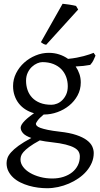

<svg xmlns="http://www.w3.org/2000/svg" viewBox="-20 -747 528 1011"><path d="M336.9 -293Q336.9 -318.8 328.4 -342Q319.8 -365.2 303 -382.6Q286.1 -399.9 261 -409.9Q235.8 -419.9 203.1 -419.9Q190.9 -419.9 176 -413.6Q161.1 -407.2 147.9 -395Q134.8 -382.8 126 -364.3Q117.2 -345.7 117.2 -321.8Q117.2 -295.9 125.2 -272.7Q133.3 -249.5 149.7 -232.4Q166 -215.3 191.2 -205.3Q216.3 -195.3 251 -195.3Q265.1 -195.3 280.5 -201.4Q295.9 -207.5 308.3 -220Q320.8 -232.4 328.9 -250.5Q336.9 -268.6 336.9 -293ZM252.9 2Q234.4 0 218.8 -2.4Q203.1 -4.9 189.5 -7.8Q154.3 11.2 134 26.4Q113.8 41.5 103.5 53.5Q93.3 65.4 90.6 75.2Q87.9 85 87.9 92.8Q87.9 113.3 101.6 131.6Q115.2 149.9 138.2 163.3Q161.1 176.8 191.4 184.8Q221.7 192.9 254.9 192.9Q287.6 192.9 314.5 184.1Q341.3 175.3 360.4 159.9Q379.4 144.5 389.9 123.3Q400.4 102.1 400.4 76.7Q400.4 63 394 51.5Q387.7 40 371.1 30.8Q354.5 21.5 325.9 14.2Q297.4 6.8 252.9 2ZM405.3 -313Q405.3 -275.4 388.4 -244.4Q371.6 -213.4 344.2 -191.2Q316.9 -168.9 282.2 -156.5Q247.6 -144 211.9 -144H210Q186.5 -124.5 177.7 -111.6Q168.9 -98.6 168.9 -95.7Q168.9 -89.8 174.1 -84.2Q179.2 -78.6 193.1 -73.5Q207 -68.4 231.4 -63.2Q255.9 -58.1 293.9 -53.7Q347.2 -47.9 381.8 -36.1Q416.5 -24.4 437 -9Q457.5 6.3 465.6 23.9Q473.6 41.5 473.6 58.6Q473.6 85.4 463.4 109.6Q453.1 133.8 435.5 154.3Q418 174.8 394 191.4Q370.1 208 342.8 219.7Q315.4 231.4 286.1 237.8Q256.8 244.1 228 244.1Q205.1 244.1 180.7 241Q156.2 237.8 132.3 231Q108.4 224.1 87.2 213.6Q65.9 203.1 49.8 188.2Q33.7 173.3 24.2 154.5Q14.6 135.7 14.6 111.8Q14.6 99.1 19.3 85.2Q23.9 71.3 38.1 55.2Q52.2 39.1 77.6 20.5Q103 2 145 -20.5Q113.3 -31.7 101.1 -45.9Q88.9 -60.1 88.9 -74.7Q88.9 -78.6 91.3 -85.2Q93.8 -91.8 101.3 -101.3Q108.9 -110.8 122.8 -123Q136.7 -135.3 159.2 -150.9Q134.3 -157.7 114 -170.7Q93.8 -183.6 79.3 -201.9Q64.9 -220.2 56.9 -243.4Q48.8 -266.6 48.8 -293.9Q48.8 -329.6 64.9 -361.6Q81.1 -393.6 107.4 -417.2Q133.8 -440.9 167.5 -454.8Q201.2 -468.8 236.8 -468.8Q266.1 -468.8 291.7 -460.4Q317.4 -452.1 338.4 -437Q363.8 -439.5 384.3 -443.4Q404.8 -447.3 421.1 -451.7Q437.5 -456.1 450.2 -460.4Q462.9 -464.8 473.1 -468.8L482.9 -454.1Q477.1 -440.4 471.7 -429Q466.3 -417.5 455.1 -405.3Q436.5 -401.9 418.7 -399.9Q400.9 -397.9 378.4 -397Q391.1 -378.4 398.2 -357.4Q405.3 -336.4 405.3 -313ZM223.1 -511.2Q214.4 -512.7 207.5 -516.6Q200.7 -520.5 195.3 -524.9L309.6 -727.1Q315.4 -726.6 325 -725.3Q334.5 -724.1 345 -722.7Q355.5 -721.2 365.2 -719.2Q375 -717.3 380.4 -715.8L391.6 -696.8Z"/></svg>

Font: Gentium Kaktovik
Style: Regular
Weight: 400
Designer: J. Victor Gaultney and Annie Olsen
Foundry: SIL International
Version: Version 1.102; 2013; Maintenance release